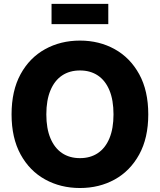

<svg xmlns="http://www.w3.org/2000/svg" viewBox="-20 -943 810 973"><path d="M385.3 9.8Q287.1 9.8 208.5 -33.7Q129.9 -77.1 84.2 -160.6Q38.6 -244.1 38.6 -363.3Q38.6 -483.4 84.2 -566.9Q129.9 -650.4 208.5 -693.8Q287.1 -737.3 385.3 -737.3Q482.9 -737.3 561.3 -693.8Q639.6 -650.4 685.5 -566.9Q731.4 -483.4 731.4 -363.3Q731.4 -243.7 685.5 -160.2Q639.6 -76.7 561.3 -33.4Q482.9 9.8 385.3 9.8ZM385.3 -141.6Q438 -141.6 476.1 -167.2Q514.2 -192.9 534.7 -242.4Q555.2 -292 555.2 -363.3Q555.2 -435.5 534.7 -485.1Q514.2 -534.7 476.1 -560.3Q438 -585.9 385.3 -585.9Q332.5 -585.9 294.4 -560.3Q256.3 -534.7 235.6 -484.9Q214.8 -435.1 214.8 -363.3Q214.8 -292 235.6 -242.4Q256.3 -192.9 294.4 -167.2Q332.5 -141.6 385.3 -141.6ZM528.8 -923.3V-820.8H241.2V-923.3Z"/></svg>

Font: Inter 16pt ExtraBold
Style: Regular
Weight: 800
Version: Version 4.001;git-66647c0bb